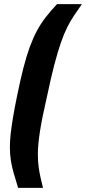

<svg xmlns="http://www.w3.org/2000/svg" viewBox="-20 -763 418 933"><path d="M68 150Q56 111 47 80Q38 49 33 18.5Q28 -12 28 -48Q28 -78 32 -113.5Q36 -149 43.5 -194Q51 -239 63 -297Q79 -376 94 -434Q109 -492 125 -535.5Q141 -579 159.5 -613.5Q178 -648 202 -679Q226 -710 257 -743H378Q357 -713 339.5 -687Q322 -661 306.5 -630Q291 -599 276 -556Q261 -513 244.5 -450.5Q228 -388 209 -297Q184 -189 174 -123.5Q164 -58 164 -14Q164 19 167.5 46Q171 73 176.5 97.5Q182 122 189 150Z"/></svg>

Font: Saira Condensed Black
Style: Italic
Weight: 900
Width: 3
Italic angle: -12°
Designer: Hector Gatti with collaboration of the Omnibus-Type team
Foundry: Omnibus-Type
Version: Version 1.101